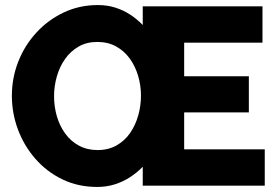

<svg xmlns="http://www.w3.org/2000/svg" viewBox="-20 -735 1100 760"><path d="M1028 -144V0H545V-75Q523 -52 494.5 -33.5Q466 -15 433.5 -5Q401 5 365 5Q289 5 227 -25Q165 -55 120 -106.5Q75 -158 51 -222.5Q27 -287 27 -356Q27 -427 52.5 -491.5Q78 -556 124 -606Q170 -656 232 -685.5Q294 -715 368 -715Q404 -715 436 -705Q468 -695 495.5 -677Q523 -659 545 -636V-710H1019V-566H709V-433H965V-290H709V-144ZM366 -141Q409 -141 441.5 -159.5Q474 -178 495 -208.5Q516 -239 527 -277.5Q538 -316 538 -356Q538 -397 526.5 -435.5Q515 -474 493 -504Q471 -534 439 -551.5Q407 -569 365 -569Q323 -569 291 -550.5Q259 -532 237.5 -501.5Q216 -471 205 -432.5Q194 -394 194 -354Q194 -313 205 -275Q216 -237 238 -206.5Q260 -176 292.5 -158.5Q325 -141 366 -141Z"/></svg>

Font: Raleway Thin ExtraBold
Style: Regular
Weight: 800
Version: Version 4.026